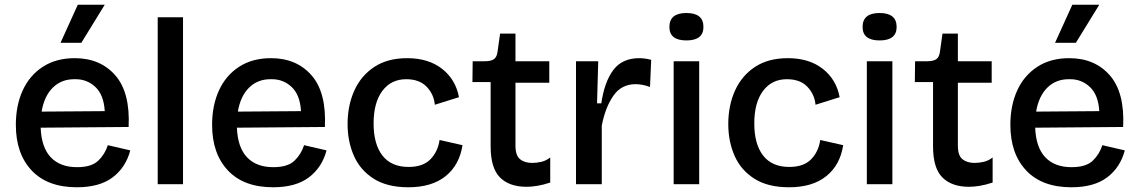

<svg xmlns="http://www.w3.org/2000/svg" viewBox="-20 -779 4817 812"><path d="M305 13Q181 13 114 -58Q47 -129 47 -251Q47 -333 76 -396.5Q105 -460 161 -496.5Q217 -533 296 -533Q404 -533 467.5 -460.5Q531 -388 524 -242L152 -239Q155 -156 194.5 -114Q234 -72 306 -72Q367 -72 395.5 -99.5Q424 -127 436 -165L531 -143Q512 -71 456.5 -29Q401 13 305 13ZM297 -444Q241 -445 204 -409Q167 -373 156 -307L423 -309Q419 -378 383 -411.5Q347 -445 297 -444ZM324 -598H236L309 -759H423Z M647 0V-706H754V0Z M1135 13Q1011 13 944 -58Q877 -129 877 -251Q877 -333 906 -396.5Q935 -460 991 -496.5Q1047 -533 1126 -533Q1234 -533 1297.5 -460.5Q1361 -388 1354 -242L982 -239Q985 -156 1024.5 -114Q1064 -72 1136 -72Q1197 -72 1225.5 -99.5Q1254 -127 1266 -165L1361 -143Q1342 -71 1286.5 -29Q1231 13 1135 13ZM1127 -444Q1071 -445 1034 -409Q997 -373 986 -307L1253 -309Q1249 -378 1213 -411.5Q1177 -445 1127 -444Z M1707 13Q1617 13 1560 -23.5Q1503 -60 1476.5 -120.5Q1450 -181 1450 -254Q1450 -333 1478.5 -396Q1507 -459 1563 -496Q1619 -533 1702 -533Q1792 -533 1849.5 -488Q1907 -443 1921 -368L1819 -336Q1815 -380 1784.5 -412Q1754 -444 1698 -444Q1634 -444 1597 -394.5Q1560 -345 1560 -257Q1560 -169 1597.5 -121Q1635 -73 1708 -73Q1769 -73 1800.5 -105.5Q1832 -138 1839 -187L1936 -165Q1923 -81 1864.5 -34Q1806 13 1707 13Z M2207 11Q2134 11 2094.5 -28.5Q2055 -68 2055 -160V-432H1978L1979 -520H2030Q2056 -520 2068.5 -528.5Q2081 -537 2084 -559L2095 -637H2160V-520H2303V-429H2160V-163Q2160 -121 2179.5 -105.5Q2199 -90 2231 -90Q2249 -90 2269 -94.5Q2289 -99 2307 -113V-7Q2277 3 2252 7Q2227 11 2207 11Z M2416 0V-520H2510L2505 -342H2523Q2536 -432 2573.5 -482.5Q2611 -533 2684 -533Q2694 -533 2706 -531.5Q2718 -530 2734 -526L2729 -411Q2698 -423 2668 -423Q2608 -423 2574 -374Q2540 -325 2525 -248V0Z M2829 0V-520H2937V0ZM2883 -608Q2811 -608 2811 -665Q2811 -724 2883 -724Q2955 -724 2955 -665Q2955 -608 2883 -608Z M3317 13Q3227 13 3170 -23.5Q3113 -60 3086.5 -120.5Q3060 -181 3060 -254Q3060 -333 3088.5 -396Q3117 -459 3173 -496Q3229 -533 3312 -533Q3402 -533 3459.5 -488Q3517 -443 3531 -368L3429 -336Q3425 -380 3394.5 -412Q3364 -444 3308 -444Q3244 -444 3207 -394.5Q3170 -345 3170 -257Q3170 -169 3207.5 -121Q3245 -73 3318 -73Q3379 -73 3410.5 -105.5Q3442 -138 3449 -187L3546 -165Q3533 -81 3474.5 -34Q3416 13 3317 13Z M3646 0V-520H3754V0ZM3700 -608Q3628 -608 3628 -665Q3628 -724 3700 -724Q3772 -724 3772 -665Q3772 -608 3700 -608Z M4078 11Q4005 11 3965.5 -28.5Q3926 -68 3926 -160V-432H3849L3850 -520H3901Q3927 -520 3939.5 -528.5Q3952 -537 3955 -559L3966 -637H4031V-520H4174V-429H4031V-163Q4031 -121 4050.5 -105.5Q4070 -90 4102 -90Q4120 -90 4140 -94.5Q4160 -99 4178 -113V-7Q4148 3 4123 7Q4098 11 4078 11Z M4511 13Q4387 13 4320 -58Q4253 -129 4253 -251Q4253 -333 4282 -396.5Q4311 -460 4367 -496.5Q4423 -533 4502 -533Q4610 -533 4673.5 -460.5Q4737 -388 4730 -242L4358 -239Q4361 -156 4400.5 -114Q4440 -72 4512 -72Q4573 -72 4601.5 -99.5Q4630 -127 4642 -165L4737 -143Q4718 -71 4662.5 -29Q4607 13 4511 13ZM4503 -444Q4447 -445 4410 -409Q4373 -373 4362 -307L4629 -309Q4625 -378 4589 -411.5Q4553 -445 4503 -444ZM4530 -598H4442L4515 -759H4629Z"/></svg>

Font: Bricolage Grotesque 10pt Medium
Style: Regular
Weight: 500
Designer: Mathieu Triay
Foundry: Atelier Triay
Version: Version 1.000; ttfautohint (v1.8.4.7-5d5b);gftools[0.9.32]